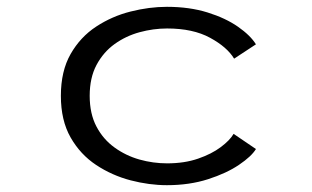

<svg xmlns="http://www.w3.org/2000/svg" viewBox="-20 -532 915 563"><path d="M469.5 11Q417.5 11 363 -3.2Q308.5 -17.5 262 -48.2Q215.5 -79 187 -129Q158.5 -179 158.5 -251Q158.5 -323.5 187 -373.5Q215.5 -423.5 262 -454Q308.5 -484.5 363 -498.2Q417.5 -512 469.5 -512Q535.5 -512 588.5 -495.5Q641.5 -479 678 -453.5Q714.5 -428 730.5 -402L666.5 -360Q646 -394 596 -421.2Q546 -448.5 470 -448.5Q429.5 -448.5 389.2 -437.5Q349 -426.5 316 -402.8Q283 -379 263 -341.5Q243 -304 243 -251Q243 -198.5 262.8 -161Q282.5 -123.5 315.8 -99.5Q349 -75.5 389 -64.2Q429 -53 470 -53Q521 -53 560.8 -66.8Q600.5 -80.5 627.2 -100.5Q654 -120.5 665 -139.5L730.5 -95Q717.5 -73.5 681 -48.8Q644.5 -24 590 -6.5Q535.5 11 469.5 11Z"/></svg>

Font: Trispace SemiExpanded Light
Style: Regular
Weight: 300
Width: 6
Designer: Tyler Finck
Foundry: Etcetera Type Company
Version: Version 1.210; ttfautohint (v1.8.3)